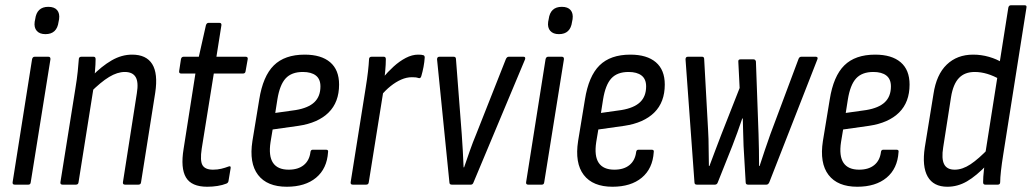

<svg xmlns="http://www.w3.org/2000/svg" viewBox="-20 -703 3928 731"><path d="M36 0Q27 0 28 -9L102 -477Q104 -487 112 -487H164Q173 -487 172 -477L97 -9Q96 0 88 0ZM153 -573Q131 -573 120 -585.5Q109 -598 112 -620L114 -630Q120 -677 164 -677Q187 -677 197.5 -664.5Q208 -652 205 -630L203 -620Q197 -573 153 -573Z M456 0Q447 0 448 -9L501 -348Q508 -390 496.5 -409.5Q485 -429 455 -429Q427 -429 395.5 -410Q364 -391 323 -350L329 -412Q367 -451 405 -473Q443 -495 483 -495Q537 -495 559.5 -459Q582 -423 571 -350L517 -9Q516 0 507 0ZM218 0Q209 0 210 -9L267 -366Q273 -402 276 -431.5Q279 -461 280 -477Q280 -487 290 -487H336Q344 -487 344 -478Q344 -459 341.5 -430.5Q339 -402 336 -385L337 -374L279 -9Q278 0 269 0Z M769 8Q709 8 688 -27.5Q667 -63 679 -136L724 -423H670Q661 -423 662 -432L669 -478Q671 -487 679 -487H737L764 -607Q767 -616 774 -616H815Q824 -616 823 -607L804 -487H915Q925 -487 923 -477L915 -432Q914 -423 905 -423H794L748 -137Q741 -91 751 -74Q761 -57 791 -57Q808 -57 822.5 -60.5Q837 -64 850 -69Q860 -73 858 -62L850 -14Q849 -7 842 -4Q827 2 808 5Q789 8 769 8Z M1072 8Q997 8 962.5 -37Q928 -82 941 -166L967 -324Q981 -413 1022.5 -454Q1064 -495 1140 -495Q1203 -495 1237 -466Q1271 -437 1271 -381Q1271 -314 1231 -274.5Q1191 -235 1117 -224L1018 -210L1010 -162Q1002 -109 1019.5 -83Q1037 -57 1079 -57Q1115 -57 1136.5 -74.5Q1158 -92 1162 -124Q1163 -133 1171 -133H1221Q1231 -133 1229 -124Q1225 -61 1183.5 -26.5Q1142 8 1072 8ZM1028 -273 1106 -284Q1154 -292 1177 -314Q1200 -336 1200 -374Q1200 -402 1182.5 -415.5Q1165 -429 1133 -429Q1090 -429 1067.5 -404.5Q1045 -380 1036 -324Z M1323 0Q1314 0 1315 -9L1372 -367Q1378 -404 1381 -430.5Q1384 -457 1385 -477Q1385 -487 1395 -487H1441Q1449 -487 1449 -478Q1449 -458 1446.5 -431Q1444 -404 1441 -387V-365L1384 -9Q1383 0 1374 0ZM1429 -337 1437 -406Q1456 -429 1478.5 -449.5Q1501 -470 1525 -482.5Q1549 -495 1572 -495Q1579 -495 1583.5 -494.5Q1588 -494 1591 -493Q1597 -492 1597 -484Q1596 -467 1592.5 -448.5Q1589 -430 1584 -413Q1581 -403 1573 -406Q1567 -408 1561.5 -408.5Q1556 -409 1548 -409Q1528 -409 1507.5 -400Q1487 -391 1467 -375Q1447 -359 1429 -337Z M1700 0Q1691 0 1691 -9L1644 -477Q1644 -487 1653 -487H1707Q1716 -487 1716 -478L1738 -192Q1740 -161 1742 -129.5Q1744 -98 1745 -66H1747Q1758 -98 1769 -129.5Q1780 -161 1793 -192L1906 -478Q1910 -487 1917 -487H1973Q1982 -487 1979 -477L1783 -9Q1780 0 1773 0Z M1991 0Q1982 0 1983 -9L2057 -477Q2059 -487 2067 -487H2119Q2128 -487 2127 -477L2052 -9Q2051 0 2043 0ZM2108 -573Q2086 -573 2075 -585.5Q2064 -598 2067 -620L2069 -630Q2075 -677 2119 -677Q2142 -677 2152.5 -664.5Q2163 -652 2160 -630L2158 -620Q2152 -573 2108 -573Z M2312 8Q2237 8 2202.5 -37Q2168 -82 2181 -166L2207 -324Q2221 -413 2262.5 -454Q2304 -495 2380 -495Q2443 -495 2477 -466Q2511 -437 2511 -381Q2511 -314 2471 -274.5Q2431 -235 2357 -224L2258 -210L2250 -162Q2242 -109 2259.5 -83Q2277 -57 2319 -57Q2355 -57 2376.5 -74.5Q2398 -92 2402 -124Q2403 -133 2411 -133H2461Q2471 -133 2469 -124Q2465 -61 2423.5 -26.5Q2382 8 2312 8ZM2268 -273 2346 -284Q2394 -292 2417 -314Q2440 -336 2440 -374Q2440 -402 2422.5 -415.5Q2405 -429 2373 -429Q2330 -429 2307.5 -404.5Q2285 -380 2276 -324Z M2633 0Q2624 0 2624 -9L2590 -477Q2590 -487 2599 -487H2653Q2661 -487 2661 -478L2676 -206Q2678 -175 2678 -138Q2678 -101 2679 -71H2681Q2692 -101 2703.5 -131Q2715 -161 2726 -190L2796 -368L2791 -468Q2790 -477 2799 -477H2849Q2856 -477 2858 -469L2868 -192Q2869 -161 2869.5 -131.5Q2870 -102 2870 -71H2872Q2882 -101 2892 -131.5Q2902 -162 2913 -192L3020 -478Q3023 -487 3031 -487H3086Q3090 -487 3092 -484.5Q3094 -482 3092 -477L2909 -9Q2905 0 2898 0H2828Q2819 0 2819 -9L2811 -147Q2810 -167 2809.5 -195.5Q2809 -224 2808 -252H2806Q2797 -225 2787.5 -199Q2778 -173 2768 -147L2713 -9Q2710 0 2702 0Z M3244 8Q3169 8 3134.5 -37Q3100 -82 3113 -166L3139 -324Q3153 -413 3194.5 -454Q3236 -495 3312 -495Q3375 -495 3409 -466Q3443 -437 3443 -381Q3443 -314 3403 -274.5Q3363 -235 3289 -224L3190 -210L3182 -162Q3174 -109 3191.5 -83Q3209 -57 3251 -57Q3287 -57 3308.5 -74.5Q3330 -92 3334 -124Q3335 -133 3343 -133H3393Q3403 -133 3401 -124Q3397 -61 3355.5 -26.5Q3314 8 3244 8ZM3200 -273 3278 -284Q3326 -292 3349 -314Q3372 -336 3372 -374Q3372 -402 3354.5 -415.5Q3337 -429 3305 -429Q3262 -429 3239.5 -404.5Q3217 -380 3208 -324Z M3587 8Q3534 8 3512 -30.5Q3490 -69 3501 -142L3534 -345Q3545 -419 3584.5 -457Q3624 -495 3685 -495Q3716 -495 3745.5 -486.5Q3775 -478 3797 -464L3788 -400Q3738 -429 3691 -429Q3653 -429 3631 -406Q3609 -383 3601 -334L3571 -142Q3564 -99 3574.5 -78Q3585 -57 3615 -57Q3644 -57 3675 -77.5Q3706 -98 3746 -140L3740 -78Q3697 -33 3661.5 -12.5Q3626 8 3587 8ZM3731 0Q3723 0 3723 -9Q3723 -29 3726 -55Q3729 -81 3731 -97V-116L3819 -674Q3821 -683 3829 -683H3881Q3890 -683 3888 -674L3800 -117Q3794 -80 3791 -52.5Q3788 -25 3788 -10Q3788 0 3779 0Z"/></svg>

Font: Sofia Sans Condensed
Style: Italic
Weight: 400
Italic angle: -9°
Designer: Botio Nikoltchev, Ani Petrova
Foundry: lettersoup
Version: Version 4.101